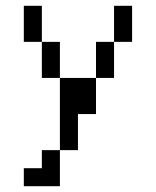

<svg xmlns="http://www.w3.org/2000/svg" viewBox="-20 -520 540 665"><path d="M125 62.5H62.5V125H187.5Q187.5 125 187.5 0H125ZM187.5 0H250Q250 0 250 -125H312.5Q312.5 -125 312.5 -250H187.5Q187.5 -250 187.5 0ZM187.5 -250Q187.5 -250 187.5 -375H125Q125 -375 125 -250ZM312.5 -250H375Q375 -250 375 -375H312.5Q312.5 -375 312.5 -250ZM125 -375Q125 -375 125 -500H62.5Q62.5 -500 62.5 -375ZM375 -375H437.5Q437.5 -375 437.5 -500H375Q375 -500 375 -375Z"/></svg>

Font: CalcUnifontExMono
Style: Regular
Weight: 500
Version: Version 15.0.06